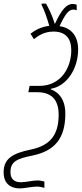

<svg xmlns="http://www.w3.org/2000/svg" viewBox="-73 -864 453 1064"><path d="M173 177V142C163 140 152 136 135 136C106 136 71 146 43 146C4 146 -15 126 -15 90C-15 30 23 15 107 -2C232 -28 287 -98 289 -228C291 -310 254 -353 208 -369L209 -372C298 -387 360 -484 360 -590C360 -660 326 -709 257 -719C287 -783 307 -811 333 -811C340 -811 347 -809 352 -807V-838C347 -840 339 -842 330 -842C294 -842 267 -808 231 -731C216 -780 195 -821 182 -844H158L157 -838C172 -809 188 -764 200 -721C153 -715 120 -696 96 -677L115 -647C139 -666 172 -689 224 -689C291 -689 322 -650 322 -586C322 -490 266 -388 144 -388H91L84 -353H133C205 -353 253 -319 252 -225C251 -119 208 -58 97 -35C-4 -14 -53 15 -53 92C-53 145 -23 180 38 180C63 180 103 170 132 170C149 170 160 174 173 177Z"/></svg>

Font: Noto Sans ExtraCondensed ExtraLight
Style: Italic
Weight: 200
Width: 2
Italic angle: -12°
Designer: Monotype Design Team
Foundry: Monotype Imaging Inc.
Version: Version 2.013